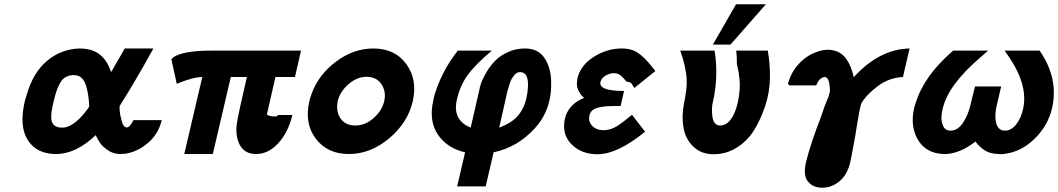

<svg xmlns="http://www.w3.org/2000/svg" viewBox="-20 -708 4932 895"><path d="M96 -238Q103 -263 105 -268Q135 -371 200 -425Q265 -479 350 -482Q370 -482 387 -479Q456 -467 488 -397L498 -372Q554 -468 561 -482H695Q647 -395 610 -332.5Q573 -270 557.5 -246Q542 -222 539 -216Q536 -212 538 -191Q540 -170 545 -154Q553 -114 571 -114Q585 -114 602 -148H734Q718 -82 668.5 -40.5Q619 1 561 9Q552 10 535 10Q505 8 481.5 -8.5Q458 -25 447.5 -40Q437 -55 426 -78Q334 10 241 10Q151 10 109.5 -55Q68 -120 96 -238ZM231 -239Q230 -236 228.5 -229Q227 -222 226 -218Q212 -155 225 -134Q236 -114 266 -113Q277 -113 283 -114Q332 -124 387 -198Q389 -201 391 -203.5Q393 -206 394 -208.5Q395 -211 396 -212Q396 -221 395 -229Q392 -272 382 -305Q370 -348 340 -356Q333 -358 320 -358Q282 -356 263 -326Q244 -296 231 -239Z M779 -431Q783 -439 800 -448Q851 -472 962 -472H1383L1355 -349H1264L1224 -174Q1236 -165 1263 -165Q1269 -165 1271 -167Q1275 -169 1275 -170V-171L1276 -172H1343Q1324 -92 1277.5 -41Q1231 10 1174 10Q1126 10 1103 -24Q1080 -58 1082 -113Q1084 -142 1101 -218L1131 -349H1056L972 10H839L923 -349Q876 -348 804 -317Z M1422 -237Q1426 -254 1434 -275Q1467 -362 1548 -422Q1629 -482 1720 -482Q1822 -482 1874.5 -408.5Q1927 -335 1904 -236Q1881 -136 1794 -63Q1707 10 1606 10Q1507 10 1452.5 -61Q1398 -132 1422 -237ZM1554 -236Q1553 -233 1553 -227.5Q1553 -222 1552 -219Q1549 -178 1571.5 -150.5Q1594 -123 1636 -123Q1682 -123 1721 -157Q1760 -191 1771 -236Q1781 -281 1758 -315.5Q1735 -350 1689 -350Q1644 -350 1604.5 -315.5Q1565 -281 1554 -236Z M2000 -241Q2002 -254 2006 -267Q2040 -378 2114 -472H2273Q2196 -408 2158.5 -356Q2121 -304 2107 -230Q2094 -146 2174 -113L2214 -287Q2216 -302 2224 -324Q2232 -346 2249 -374Q2266 -402 2289 -425.5Q2312 -449 2348.5 -465.5Q2385 -482 2427 -482Q2487 -482 2516.5 -440Q2546 -398 2549 -334Q2555 -200 2473.5 -110.5Q2392 -21 2281 2L2244 161H2111L2148 2Q2064 -17 2021 -81Q1978 -145 2000 -241ZM2307 -113Q2315 -116 2317 -117Q2333 -123 2355 -136Q2434 -183 2441 -302Q2445 -372 2404 -372Q2396 -372 2389 -368Q2382 -364 2376.5 -357Q2371 -350 2366.5 -342.5Q2362 -335 2358.5 -325Q2355 -315 2353 -309Q2351 -303 2349 -294L2346 -286Z M2613 -153Q2614 -156 2615.5 -162Q2617 -168 2618 -171Q2639 -226 2703 -252Q2693 -260 2690 -264Q2670 -290 2669 -315Q2669 -320 2671 -340Q2685 -403 2747 -442.5Q2809 -482 2878 -482Q2925 -482 2955.5 -460.5Q2986 -439 3019 -397L3035 -377L2937 -298Q2935 -302 2930 -309Q2925 -316 2924 -319Q2916 -327 2901 -327Q2883 -349 2870 -358.5Q2857 -368 2838 -367Q2816 -365 2799 -353Q2782 -341 2779 -326Q2769 -284 2889 -284L2873 -214H2855Q2828 -214 2812 -213Q2796 -212 2775 -208Q2754 -204 2742.5 -194.5Q2731 -185 2728 -170Q2721 -142 2740.5 -121.5Q2760 -101 2793 -101Q2834 -101 2875 -133L2894 -147Q2916 -165 2926 -173L2987 -94Q2858 11 2766 11Q2690 11 2644 -35.5Q2598 -82 2613 -153Z M3303 -500 3411 -688H3550L3385 -500ZM3151 -472H3311Q3319 -425 3319 -372Q3319 -331 3315 -302Q3311 -265 3301 -223Q3297 -200 3300 -172Q3304 -123 3337 -123Q3389 -123 3416 -217Q3422 -240 3425 -263.5Q3428 -287 3428.5 -303.5Q3429 -320 3427 -340Q3425 -360 3423.5 -369Q3422 -378 3418.5 -393Q3415 -408 3415 -409V-408Q3415 -450 3412 -472H3559Q3570 -410 3569 -344Q3568 -278 3547 -214.5Q3526 -151 3495 -101Q3464 -51 3414.5 -20Q3365 11 3307 11Q3252 11 3216.5 -20.5Q3181 -52 3169.5 -97.5Q3158 -143 3164 -196Q3165 -207 3170 -233Q3175 -259 3178.5 -285Q3182 -311 3181 -337Q3178 -396 3151 -472Z M3660 -310 3653 -317Q3667 -370 3702 -408.5Q3737 -447 3782 -464Q3829 -483 3869 -472Q3935 -457 3960 -348Q4078 -479 4220 -482L4189 -349Q4124 -346 4071 -306Q4018 -266 3995 -226Q3986 -197 3975.5 -129Q3965 -61 3957 -22L3945 41Q3932 104 3895 135.5Q3858 167 3813 167Q3772 167 3750 142Q3721 115 3738 44Q3760 -42 3806 -161Q3821 -208 3841 -255V-253Q3842 -259 3845.5 -270.5Q3849 -282 3849 -285Q3849 -286 3848 -298.5Q3847 -311 3845.5 -321Q3844 -331 3838.5 -340Q3833 -349 3824 -349Q3815 -349 3803.5 -339.5Q3792 -330 3785 -310Z M4241 -203Q4244 -217 4249 -230Q4289 -357 4423 -472H4586L4553 -443Q4399 -312 4374 -200Q4363 -155 4374 -127Q4383 -99 4411 -99Q4444 -99 4468.5 -135Q4493 -171 4504 -220L4525 -305H4647L4627 -220Q4615 -168 4623 -138Q4631 -99 4665 -99Q4693 -99 4716 -127Q4739 -155 4749 -200Q4774 -309 4683 -443L4663 -472H4826Q4916 -343 4884 -203Q4865 -122 4803 -61.5Q4741 -1 4665 9Q4651 12 4636 10Q4596 9 4572 -6Q4548 -21 4527 -48Q4457 6 4391 10Q4368 10 4357 8Q4288 -2 4255.5 -62.5Q4223 -123 4241 -203Z"/></svg>

Font: Coval
Style: ExtraBold Italic
Weight: 800
Foundry: Context Ltd
Version: Version 001.000